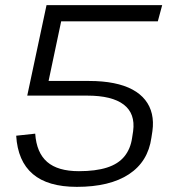

<svg xmlns="http://www.w3.org/2000/svg" viewBox="-20 -720 669 747"><path d="M279 7Q166 7 107.5 -43Q49 -93 43 -192L117 -200Q122 -126 163.5 -90Q205 -54 287 -54Q352 -54 396 -68Q440 -82 464 -111.5Q488 -141 494 -184L498 -210Q507 -278 461.5 -313Q416 -348 319 -348H86L161 -700H611L594 -637H218L169 -405H327Q380 -405 422.5 -396.5Q465 -388 495.5 -371.5Q526 -355 545 -331Q564 -307 571 -276.5Q578 -246 573 -210L569 -184Q556 -91 481.5 -42Q407 7 279 7Z"/></svg>

Font: Pathway Extreme 8pt Thin 12pt Light
Style: Italic
Weight: 300
Italic angle: -8°
Version: Version 1.001;gftools[0.9.26]